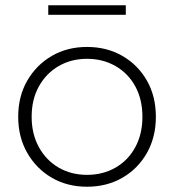

<svg xmlns="http://www.w3.org/2000/svg" viewBox="-20 -704 660 728"><path d="M310 4Q235 4 176.5 -30Q118 -64 83.5 -124Q49 -184 49 -261Q49 -339 83.5 -398.5Q118 -458 176.5 -492Q235 -526 310 -526Q385 -526 444 -492Q503 -458 537 -398.5Q571 -339 571 -261Q571 -184 537 -124Q503 -64 444 -30Q385 4 310 4ZM310 -41Q370 -41 418 -68.5Q466 -96 493 -146Q520 -196 520 -261Q520 -327 493 -376.5Q466 -426 418 -453.5Q370 -481 310 -481Q250 -481 202.5 -453.5Q155 -426 127.5 -376.5Q100 -327 100 -261Q100 -196 127.5 -146Q155 -96 202.5 -68.5Q250 -41 310 -41ZM163 -648V-684H457V-648Z"/></svg>

Font: MOST Montserrat Light
Style: Regular
Weight: 300
Designer: Julieta Ulanovsky
Foundry: Julieta Ulanovsky
Version: Version 8.000;March 11, 2024;FontCreator 15.0.0.2926 64-bit